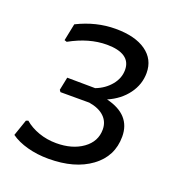

<svg xmlns="http://www.w3.org/2000/svg" viewBox="-100 -587 624 676"><g transform="rotate(20 211.5 -248.5)"><path d="M372 -155Q372 -81 312 -37Q252 7 154 7Q112 7 75 -3Q38 -13 13 -31L34 -92L42 -95Q64 -76 95 -65Q126 -54 161 -54Q221 -54 260 -82Q299 -110 299 -155Q299 -184 279 -203Q259 -222 222 -228H114L109 -235L119 -284L224 -283Q258 -296 279.5 -322Q301 -348 301 -379Q301 -410 278 -425.5Q255 -441 211 -441Q144 -441 74 -402L65 -405L78 -469Q148 -504 221 -504Q294 -504 335 -475Q376 -446 376 -395Q376 -352 349.5 -316Q323 -280 277 -260Q372 -237 372 -155Z"/></g></svg>

Font: Alegreya Sans SC
Style: Italic
Weight: 400
Italic angle: -7°
Designer: Juan Pablo del Peral
Foundry: Huerta Tipografica
Version: Version 2.008; ttfautohint (v1.6)